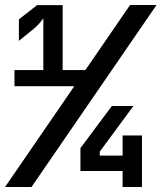

<svg xmlns="http://www.w3.org/2000/svg" viewBox="-24 -750 648 770"><path d="M34.1 -404.4V-469H149.8V-677Q144.6 -668.8 134.4 -657.1Q124.2 -645.4 113.2 -636L51.8 -586.1V-672.5L124.8 -729.4H227.3V-469H320.2V-404.4ZM467.7 0V-64.1H298.6V-155.9L424.6 -325H511.1L376.1 -141.9V-125.9H467.7V-206.7H545.3V0ZM-3.8 0 497.7 -730H603.8L102.3 0Z"/></svg>

Font: Pitagon Sans Mono
Style: Regular
Weight: 400
Monospace: yes
Designer: Travis Tran
Foundry: Pitagon
Version: Version 1.001;gftools[0.9.26]